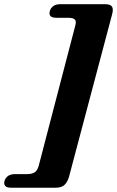

<svg xmlns="http://www.w3.org/2000/svg" viewBox="-109 -772 559 918"><path d="M76 21 250.5 -648Q257 -669.5 249.2 -678.2Q241.5 -687 216.5 -687H160Q120 -687 129.5 -720Q133.5 -734 146 -743Q158.5 -752 179.5 -752H393Q419.5 -752 426.8 -739.8Q434 -727.5 426.5 -701.5L220.5 75Q212 101.5 197.8 113.5Q183.5 125.5 157 125.5H-56.5Q-77.5 125.5 -84.5 116.2Q-91.5 107 -87.5 93Q-76.5 60.5 -37.5 60.5H19.5Q44 60.5 57 51.8Q70 43 76 21Z"/></svg>

Font: Fraunces 9pt S000 Black
Style: Italic
Weight: 900
Italic angle: -16°
Version: Version 1.000; ttfautohint (v1.8.3)